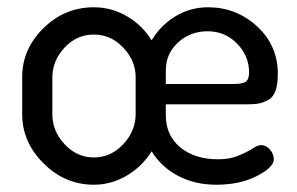

<svg xmlns="http://www.w3.org/2000/svg" viewBox="-20 -500 817 528"><path d="M238 -480Q287 -480 329.5 -455Q372 -430 397 -389Q422 -431 463 -455.5Q504 -480 552 -480Q630 -480 687 -427.5Q744 -375 744 -297Q744 -268 737.5 -250Q731 -232 716.5 -224.5Q702 -217 689.5 -215Q677 -213 655 -213H436V-183Q436 -128 475.5 -95Q515 -62 580 -62Q612 -62 636 -72Q660 -82 674.5 -91.5Q689 -101 698 -101Q712 -101 722.5 -88.5Q733 -76 733 -62Q733 -40 686.5 -16Q640 8 575 8Q516 8 469.5 -16.5Q423 -41 397 -84Q371 -42 328.5 -17Q286 8 238 8Q159 8 100 -50.5Q41 -109 41 -186V-288Q41 -365 99.5 -422.5Q158 -480 238 -480ZM353 -186V-288Q353 -333 319 -369Q285 -405 238 -405Q191 -405 157.5 -369Q124 -333 124 -288V-186Q124 -139 158 -103Q192 -67 238 -67Q285 -67 319 -103.5Q353 -140 353 -186ZM436 -269H621Q647 -269 656 -275.5Q665 -282 665 -301Q665 -346 632 -380Q599 -414 551 -414Q503 -414 469.5 -383Q436 -352 436 -307Z"/></svg>

Font: Dosis
Style: Medium
Weight: 500
Designer: Edgar Tolentino, Pablo Impallari, Igino Marini
Foundry: Edgar Tolentino, Pablo Impallari, Igino Marini
Version: Version 1.007